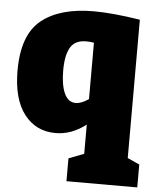

<svg xmlns="http://www.w3.org/2000/svg" viewBox="-55 -602 717 878"><g transform="rotate(5 304.0 -162.5)"><path d="M553 100 608 125V230H283V125L353 98V-36Q287 15 214 15Q123 15 69.5 -55Q16 -125 16 -255Q16 -419 100.5 -487Q185 -555 340 -555Q426 -555 553 -535ZM294 -130Q319 -130 353 -153V-412Q334 -415 317 -415Q266 -415 245 -379Q224 -343 224 -274Q224 -207 241.5 -168.5Q259 -130 294 -130Z"/></g></svg>

Font: Bitter Pro Black
Style: Regular
Weight: 900
Designer: Sol Matas, and Bitter project Authors
Foundry: Sol Matas
Version: Version 1.010